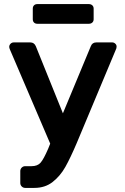

<svg xmlns="http://www.w3.org/2000/svg" viewBox="-20 -727 612 937"><path d="M528 -520Q536 -520 542.5 -514Q549 -508 549 -500Q549 -491 545 -484L355 -30Q324 43 299 87.5Q274 132 237 161Q200 190 148 190H103Q93 190 86 183Q79 176 79 166V108Q79 98 86 91Q93 84 103 84H134Q163 84 178 67Q193 50 215 -1L225 -26L29 -484Q25 -493 25 -498Q25 -507 31.5 -513.5Q38 -520 47 -520H128Q147 -520 155 -501L287 -174L423 -501Q430 -520 450 -520ZM162 -611Q152 -611 146 -617Q140 -623 140 -633V-685Q140 -695 146 -701Q152 -707 162 -707H414Q424 -707 430.5 -701Q437 -695 437 -685V-633Q437 -623 430.5 -617Q424 -611 414 -611Z"/></svg>

Font: Rubik AZ
Style: Regular
Weight: 500
Designer: Hubert and Fischer
Foundry: Hubert & Fischer
Version: Version 2.000